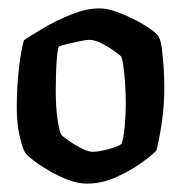

<svg xmlns="http://www.w3.org/2000/svg" viewBox="-20 -784 432 458"><path d="M187 -346Q166 -346 142.5 -355Q119 -364 97.5 -376.5Q76 -389 61 -400.5Q46 -412 42 -417Q34 -428 27 -458.5Q20 -489 20 -527Q20 -577 25 -620Q30 -663 37 -688Q53 -699 83.5 -717Q114 -735 150 -749.5Q186 -764 218 -764Q239 -764 268.5 -752Q298 -740 323 -725Q348 -710 356 -700Q363 -692 366 -669Q369 -646 370.5 -620.5Q372 -595 372 -577Q372 -533 366 -492Q360 -451 353 -425Q341 -412 314.5 -393.5Q288 -375 255 -360.5Q222 -346 187 -346ZM201 -422Q217 -422 240 -428.5Q263 -435 270 -441Q275 -455 277.5 -483Q280 -511 280 -533Q280 -573 276.5 -607.5Q273 -642 269 -649Q266 -653 252.5 -662.5Q239 -672 222.5 -680.5Q206 -689 193 -689Q186 -689 171.5 -686Q157 -683 142 -679.5Q127 -676 120 -673Q117 -663 115.5 -643.5Q114 -624 113.5 -603Q113 -582 113 -568Q113 -527 117.5 -498Q122 -469 126 -463Q129 -459 143 -449Q157 -439 173.5 -430.5Q190 -422 201 -422Z"/></svg>

Font: Texturina 72pt
Style: Bold
Weight: 700
Designer: Guillermo Torres Carreño
Foundry: Omnibus-Type
Version: Version 1.002; ttfautohint (v1.8.3)